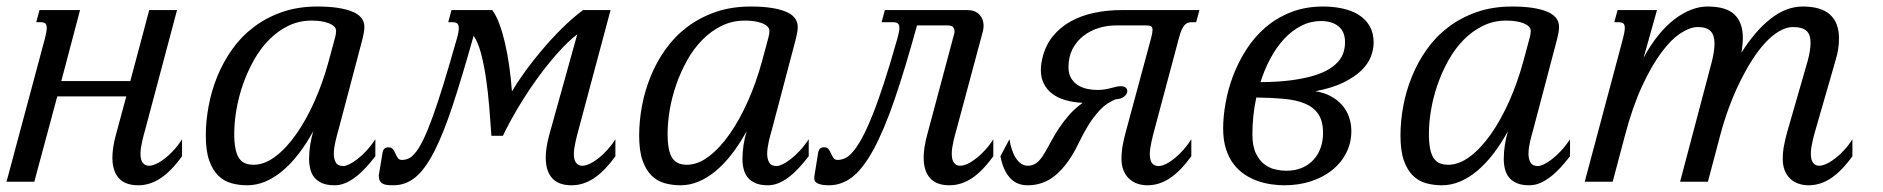

<svg xmlns="http://www.w3.org/2000/svg" viewBox="-47 -549 5688 580"><path d="M391.6 -157.2Q389.6 -150.4 387.2 -141.4Q384.8 -132.3 382.6 -122.8Q380.4 -113.3 378.9 -103.3Q377.4 -93.3 377.4 -84.5Q377.4 -65.4 384.5 -56.9Q391.6 -48.3 402.8 -48.3Q413.1 -48.3 426.3 -54.7Q439.5 -61 452.9 -71.8Q466.3 -82.5 479.5 -97.2Q492.7 -111.8 502.9 -128.4V-77.1Q470.2 -31.7 438 -10.5Q405.8 10.7 370.6 10.7Q331.1 10.7 311.8 -11Q292.5 -32.7 292.5 -72.8Q292.5 -102.1 302.7 -140.1L334.5 -257.8H126L56.6 0H-27.3L88.9 -433.6Q91.3 -443.8 92.8 -451.4Q94.2 -459 94.2 -464.4Q94.2 -474.6 89.6 -478.3Q85 -481.9 76.2 -481.9H62.5L72.3 -518.6H194.8L138.2 -304.2H346.7L403.8 -518.6H487.8Z M660.6 -145Q660.6 -119.1 664.1 -101.1Q667.5 -83 674.6 -72Q681.6 -61 692.6 -56.2Q703.6 -51.3 719.2 -51.3Q752 -51.3 785.2 -76.4Q818.4 -101.6 848.4 -144.5Q878.4 -187.5 903.6 -244.1Q928.7 -300.8 945.8 -363.8L964.8 -434.1Q968.3 -445.8 968.3 -455.6Q968.3 -463.4 962.2 -469.2Q956.1 -475.1 945.8 -479Q935.5 -482.9 922.4 -484.9Q909.2 -486.8 894.5 -486.8Q856 -486.8 823.7 -470.9Q791.5 -455.1 765.4 -428.5Q739.3 -401.9 719.7 -366.9Q700.2 -332 687 -294.2Q673.8 -256.3 667.2 -217.8Q660.6 -179.2 660.6 -145ZM574.7 -139.6Q574.7 -183.1 583.3 -229Q591.8 -274.9 609.4 -318.1Q627 -361.3 654.3 -399.9Q681.6 -438.5 719.2 -467Q756.8 -495.6 804.9 -512.5Q853 -529.3 912.1 -529.3Q978.5 -529.3 1016.1 -514.4Q1053.7 -499.5 1053.7 -467.8Q1053.7 -459.5 1052 -450.2Q1050.3 -440.9 1047.9 -430.7L975.6 -157.2Q973.6 -150.4 971.2 -141.4Q968.8 -132.3 966.6 -122.8Q964.4 -113.3 962.9 -103.3Q961.4 -93.3 961.4 -84.5Q961.4 -68.8 967.5 -58.1Q973.6 -47.4 990.2 -47.4Q996.6 -47.4 1007.6 -52.5Q1018.6 -57.6 1032 -67.9Q1045.4 -78.1 1059.6 -93.3Q1073.7 -108.4 1086.9 -128.4V-77.1Q1072.3 -58.1 1057.4 -42Q1042.5 -25.9 1027.1 -14.2Q1011.7 -2.4 995.8 4.2Q980 10.7 963.4 10.7Q941.4 10.7 926.5 4.4Q911.6 -2 902.8 -12.7Q894 -23.4 890.4 -38.1Q886.7 -52.7 886.7 -68.8Q886.7 -89.8 890.1 -111.6Q893.6 -133.3 899.4 -152.8Q878.4 -114.7 855.2 -84.5Q832 -54.2 806.6 -33Q781.2 -11.7 754.4 -0.5Q727.5 10.7 699.7 10.7Q675.3 10.7 652.6 4.6Q629.9 -1.5 612.5 -18.3Q595.2 -35.2 585 -64.2Q574.7 -93.3 574.7 -139.6Z M1383.8 -440.9Q1349.1 -317.4 1320.8 -231.4Q1292.5 -145.5 1264.9 -91.6Q1237.3 -37.6 1207.8 -13.4Q1178.2 10.7 1141.6 10.7Q1130.9 10.7 1122.6 9.8Q1114.3 8.8 1108.6 5.6Q1103 2.4 1100.1 -3.4Q1097.2 -9.3 1097.2 -19L1108.4 -86.4Q1109.9 -96.2 1114.5 -100.1Q1119.1 -104 1126 -104Q1135.7 -104 1140.1 -98.1Q1144.5 -92.3 1147.7 -85Q1150.9 -77.6 1154.8 -71.8Q1158.7 -65.9 1167.5 -65.9Q1178.2 -65.9 1188.7 -71Q1199.2 -76.2 1210.2 -90.6Q1221.2 -105 1233.4 -130.6Q1245.6 -156.2 1260.5 -197.3Q1275.4 -238.3 1293.2 -296.4Q1311 -354.5 1333.5 -433.6Q1336.4 -443.4 1337.6 -450.9Q1338.9 -458.5 1338.9 -463.9Q1338.9 -474.6 1334 -478.3Q1329.1 -481.9 1320.3 -481.9H1307.1L1316.9 -518.6H1439.9Q1451.7 -502.9 1461.2 -477.5Q1470.7 -452.1 1478.3 -419.9Q1485.8 -387.7 1491.2 -350.1Q1496.6 -312.5 1499.5 -272.9Q1514.6 -298.8 1538.3 -331.8Q1562 -364.7 1590.6 -398.4Q1619.1 -432.1 1650.9 -463.6Q1682.6 -495.1 1714.4 -518.6H1797.4L1700.7 -157.2Q1698.7 -150.4 1696.3 -140.9Q1693.8 -131.3 1691.7 -121.3Q1689.5 -111.3 1688 -101.6Q1686.5 -91.8 1686.5 -84.5Q1686.5 -65.4 1693.6 -56.9Q1700.7 -48.3 1711.9 -48.3Q1722.2 -48.3 1735.4 -54.7Q1748.5 -61 1762 -71.8Q1775.4 -82.5 1788.6 -97.2Q1801.8 -111.8 1812 -128.4V-77.1Q1779.3 -31.7 1747.1 -10.5Q1714.8 10.7 1679.7 10.7Q1640.1 10.7 1620.8 -11Q1601.6 -32.7 1601.6 -72.8Q1601.6 -102.1 1611.8 -140.1L1696.8 -445.3Q1670.4 -425.3 1639.6 -391.1Q1608.9 -356.9 1578.4 -315.2Q1547.9 -273.4 1520.3 -227.5Q1492.7 -181.6 1472.2 -138.7H1437.5Q1434.6 -181.2 1430.9 -226.3Q1427.2 -271.5 1421.1 -312.7Q1415 -354 1406 -387.9Q1397 -421.9 1383.8 -440.9Z M1969.7 -145Q1969.7 -119.1 1973.1 -101.1Q1976.6 -83 1983.6 -72Q1990.7 -61 2001.7 -56.2Q2012.7 -51.3 2028.3 -51.3Q2061 -51.3 2094.2 -76.4Q2127.4 -101.6 2157.5 -144.5Q2187.5 -187.5 2212.6 -244.1Q2237.8 -300.8 2254.9 -363.8L2273.9 -434.1Q2277.3 -445.8 2277.3 -455.6Q2277.3 -463.4 2271.2 -469.2Q2265.1 -475.1 2254.9 -479Q2244.6 -482.9 2231.4 -484.9Q2218.3 -486.8 2203.6 -486.8Q2165 -486.8 2132.8 -470.9Q2100.6 -455.1 2074.5 -428.5Q2048.3 -401.9 2028.8 -366.9Q2009.3 -332 1996.1 -294.2Q1982.9 -256.3 1976.3 -217.8Q1969.7 -179.2 1969.7 -145ZM1883.8 -139.6Q1883.8 -183.1 1892.3 -229Q1900.9 -274.9 1918.5 -318.1Q1936 -361.3 1963.4 -399.9Q1990.7 -438.5 2028.3 -467Q2065.9 -495.6 2114 -512.5Q2162.1 -529.3 2221.2 -529.3Q2287.6 -529.3 2325.2 -514.4Q2362.8 -499.5 2362.8 -467.8Q2362.8 -459.5 2361.1 -450.2Q2359.4 -440.9 2356.9 -430.7L2284.7 -157.2Q2282.7 -150.4 2280.3 -141.4Q2277.8 -132.3 2275.6 -122.8Q2273.4 -113.3 2272 -103.3Q2270.5 -93.3 2270.5 -84.5Q2270.5 -68.8 2276.6 -58.1Q2282.7 -47.4 2299.3 -47.4Q2305.7 -47.4 2316.7 -52.5Q2327.6 -57.6 2341.1 -67.9Q2354.5 -78.1 2368.7 -93.3Q2382.8 -108.4 2396 -128.4V-77.1Q2381.3 -58.1 2366.5 -42Q2351.6 -25.9 2336.2 -14.2Q2320.8 -2.4 2304.9 4.2Q2289.1 10.7 2272.5 10.7Q2250.5 10.7 2235.6 4.4Q2220.7 -2 2211.9 -12.7Q2203.1 -23.4 2199.5 -38.1Q2195.8 -52.7 2195.8 -68.8Q2195.8 -89.8 2199.2 -111.6Q2202.6 -133.3 2208.5 -152.8Q2187.5 -114.7 2164.3 -84.5Q2141.1 -54.2 2115.7 -33Q2090.3 -11.7 2063.5 -0.5Q2036.6 10.7 2008.8 10.7Q1984.4 10.7 1961.7 4.6Q1939 -1.5 1921.6 -18.3Q1904.3 -35.2 1894 -64.2Q1883.8 -93.3 1883.8 -139.6Z M2842.3 -157.2Q2840.3 -150.4 2837.9 -141.4Q2835.4 -132.3 2833.3 -122.8Q2831.1 -113.3 2829.6 -103.3Q2828.1 -93.3 2828.1 -84.5Q2828.1 -65.4 2835.2 -56.9Q2842.3 -48.3 2853.5 -48.3Q2863.8 -48.3 2877 -54.7Q2890.1 -61 2903.6 -71.8Q2917 -82.5 2930.2 -97.2Q2943.4 -111.8 2953.6 -128.4V-77.1Q2920.9 -31.7 2888.7 -10.5Q2856.4 10.7 2821.3 10.7Q2781.7 10.7 2762.5 -11Q2743.2 -32.7 2743.2 -72.8Q2743.2 -102.1 2753.4 -140.1L2835.4 -446.8Q2835.9 -448.7 2836.2 -450.4Q2836.4 -452.1 2836.4 -454.6Q2836.4 -461.4 2832.3 -466.8Q2828.1 -472.2 2815.9 -472.2H2723.1Q2686.5 -338.9 2654.8 -246.8Q2623 -154.8 2591.8 -97.4Q2560.5 -40 2528.1 -14.6Q2495.6 10.7 2457.5 10.7Q2441.9 10.7 2433.1 8.5Q2424.3 6.3 2419.7 3.2Q2415 0 2413.8 -3.9Q2412.6 -7.8 2412.6 -11.2Q2412.6 -13.2 2412.8 -14.4Q2413.1 -15.6 2413.1 -16.6L2424.3 -86.4Q2425.8 -96.2 2430.4 -100.1Q2435.1 -104 2441.9 -104Q2451.7 -104 2456.1 -98.1Q2460.4 -92.3 2463.6 -85Q2466.8 -77.6 2470.7 -71.8Q2474.6 -65.9 2483.4 -65.9Q2494.1 -65.9 2505.6 -71Q2517.1 -76.2 2529.5 -90.6Q2542 -105 2556.2 -130.6Q2570.3 -156.2 2586.9 -197Q2603.5 -237.8 2622.6 -295.9Q2641.6 -354 2664.1 -433.6Q2669.9 -454.1 2669.9 -464.8Q2669.9 -475.1 2665 -478.5Q2660.2 -481.9 2651.9 -481.9H2616.2L2626 -518.6H2874.5Q2898.9 -518.6 2911.6 -504.9Q2924.3 -491.2 2924.3 -471.2Q2924.3 -463.4 2921.9 -453.6Z M3440.4 -157.2Q3438.5 -150.4 3436 -140.6Q3433.6 -130.9 3431.4 -120.6Q3429.2 -110.4 3427.7 -100.8Q3426.3 -91.3 3426.3 -84.5Q3426.3 -64.9 3433.1 -56.2Q3439.9 -47.4 3452.6 -47.4Q3462.9 -47.4 3475.8 -54Q3488.8 -60.5 3502.2 -71.5Q3515.6 -82.5 3528.6 -97.2Q3541.5 -111.8 3551.8 -128.4V-77.1Q3519 -31.7 3486.8 -10.5Q3454.6 10.7 3419.4 10.7Q3402.8 10.7 3388.4 5.6Q3374 0.5 3363.5 -9.5Q3353 -19.5 3346.9 -34.4Q3340.8 -49.3 3340.8 -68.8Q3340.8 -89.8 3344.5 -109.9Q3348.1 -129.9 3353.5 -149.4L3430.2 -433.6Q3434.6 -450.2 3434.6 -458.5Q3434.6 -467.3 3429.9 -469.7Q3425.3 -472.2 3416.5 -472.2H3323.7Q3296.9 -472.2 3271.2 -464.1Q3245.6 -456.1 3225.3 -440.2Q3205.1 -424.3 3192.9 -400.9Q3180.7 -377.4 3180.7 -346.2Q3180.7 -326.2 3188.7 -312.7Q3196.8 -299.3 3209.5 -291.5Q3222.2 -283.7 3237.3 -280.5Q3252.4 -277.3 3267.1 -277.3Q3281.2 -277.3 3291.3 -279.1Q3301.3 -280.8 3309.3 -283Q3317.4 -285.2 3324.2 -286.9Q3331.1 -288.6 3338.9 -288.6Q3348.6 -288.6 3353.5 -284.2Q3358.4 -279.8 3358.4 -273.9Q3358.4 -265.6 3349.6 -257.8Q3340.8 -250 3323.2 -249Q3295.9 -238.3 3275.6 -216.6Q3255.4 -194.8 3240.2 -169.9Q3225.1 -145 3213.4 -120.4Q3201.7 -95.7 3190.9 -78.6Q3162.1 -32.7 3129.9 -11Q3097.7 10.7 3057.6 10.7Q3023.4 10.7 3003.2 -12.5Q2982.9 -35.6 2975.1 -77.1L3002.4 -128.4Q3004.9 -111.8 3009.8 -97.2Q3014.6 -82.5 3021.5 -71.8Q3028.3 -61 3037.6 -54.7Q3046.9 -48.3 3058.1 -48.3Q3071.8 -48.3 3083.3 -56.2Q3094.7 -64 3106.9 -84Q3117.2 -101.1 3127.9 -121.3Q3138.7 -141.6 3152.3 -162.1Q3166 -182.6 3183.3 -202.4Q3200.7 -222.2 3223.6 -238.3Q3194.8 -239.7 3171.4 -246.6Q3147.9 -253.4 3131.6 -265.9Q3115.2 -278.3 3106.2 -296.4Q3097.2 -314.5 3097.2 -337.9Q3097.2 -356 3103 -377.9Q3112.3 -413.6 3133.8 -439.9Q3155.3 -466.3 3186.5 -483.9Q3217.8 -501.5 3257.3 -510Q3296.9 -518.6 3343.3 -518.6H3576.2L3566.4 -481.9H3553.2Q3546.4 -481.9 3541 -480Q3535.6 -478 3531 -472.7Q3526.4 -467.3 3522.2 -458Q3518.1 -448.7 3514.2 -433.6Z M3926.3 -273.4Q3952.6 -269.5 3972.9 -258.5Q3993.2 -247.6 4007.1 -231.7Q4021 -215.8 4028.1 -195.6Q4035.2 -175.3 4035.2 -152.8Q4035.2 -118.2 4020.3 -88.1Q4005.4 -58.1 3978.5 -36.1Q3951.7 -14.2 3914.3 -1.7Q3877 10.7 3832.5 10.7Q3814.5 10.7 3793.7 7.8Q3772.9 4.9 3752.4 -2.2Q3731.9 -9.3 3713.1 -21.7Q3694.3 -34.2 3679.7 -53.2Q3665 -72.3 3656.5 -98.9Q3647.9 -125.5 3647.9 -161.1Q3647.9 -196.8 3655.3 -238Q3662.6 -279.3 3678 -320.1Q3693.4 -360.8 3717.5 -398.7Q3741.7 -436.5 3775.1 -465.6Q3808.6 -494.6 3852.3 -512Q3896 -529.3 3950.2 -529.3Q3981.4 -529.3 4009 -523.2Q4036.6 -517.1 4057.4 -504.2Q4078.1 -491.2 4090.3 -470.5Q4102.5 -449.7 4102.5 -420.4Q4102.5 -400.4 4094.5 -378.7Q4086.4 -356.9 4066.2 -336.9Q4045.9 -316.9 4012 -300Q3978 -283.2 3926.3 -273.4ZM3736.3 -143.6Q3736.3 -106.9 3747.1 -85.2Q3757.8 -63.5 3773.4 -52Q3789.1 -40.5 3806.6 -36.9Q3824.2 -33.2 3837.9 -33.2Q3866.2 -33.2 3887.2 -42.5Q3908.2 -51.8 3922.1 -67.6Q3936 -83.5 3942.9 -104Q3949.7 -124.5 3949.7 -147.5Q3949.7 -183.1 3935.5 -204.1Q3921.4 -225.1 3895 -236.1Q3868.7 -247.1 3831.3 -250.5Q3793.9 -253.9 3748 -254.4Q3736.3 -199.2 3736.3 -143.6ZM4016.1 -421.4Q4016.1 -453.6 3996.3 -469.5Q3976.6 -485.4 3944.3 -485.4Q3911.6 -485.4 3883.5 -470.9Q3855.5 -456.5 3832.3 -431.6Q3809.1 -406.7 3791 -373Q3772.9 -339.4 3760.7 -300.8Q3814.5 -301.3 3854.2 -306.6Q3894 -312 3922.6 -320.8Q3951.2 -329.6 3969.2 -341.1Q3987.3 -352.5 3997.8 -365.7Q4008.3 -378.9 4012.2 -393.1Q4016.1 -407.2 4016.1 -421.4Z M4269.5 -145Q4269.5 -119.1 4272.9 -101.1Q4276.4 -83 4283.4 -72Q4290.5 -61 4301.5 -56.2Q4312.5 -51.3 4328.1 -51.3Q4360.8 -51.3 4394 -76.4Q4427.2 -101.6 4457.3 -144.5Q4487.3 -187.5 4512.5 -244.1Q4537.6 -300.8 4554.7 -363.8L4573.7 -434.1Q4577.1 -445.8 4577.1 -455.6Q4577.1 -463.4 4571 -469.2Q4564.9 -475.1 4554.7 -479Q4544.4 -482.9 4531.2 -484.9Q4518.1 -486.8 4503.4 -486.8Q4464.8 -486.8 4432.6 -470.9Q4400.4 -455.1 4374.3 -428.5Q4348.1 -401.9 4328.6 -366.9Q4309.1 -332 4295.9 -294.2Q4282.7 -256.3 4276.1 -217.8Q4269.5 -179.2 4269.5 -145ZM4183.6 -139.6Q4183.6 -183.1 4192.1 -229Q4200.7 -274.9 4218.3 -318.1Q4235.8 -361.3 4263.2 -399.9Q4290.5 -438.5 4328.1 -467Q4365.7 -495.6 4413.8 -512.5Q4461.9 -529.3 4521 -529.3Q4587.4 -529.3 4625 -514.4Q4662.6 -499.5 4662.6 -467.8Q4662.6 -459.5 4660.9 -450.2Q4659.2 -440.9 4656.7 -430.7L4584.5 -157.2Q4582.5 -150.4 4580.1 -141.4Q4577.6 -132.3 4575.4 -122.8Q4573.2 -113.3 4571.8 -103.3Q4570.3 -93.3 4570.3 -84.5Q4570.3 -68.8 4576.4 -58.1Q4582.5 -47.4 4599.1 -47.4Q4605.5 -47.4 4616.5 -52.5Q4627.4 -57.6 4640.9 -67.9Q4654.3 -78.1 4668.5 -93.3Q4682.6 -108.4 4695.8 -128.4V-77.1Q4681.2 -58.1 4666.3 -42Q4651.4 -25.9 4636 -14.2Q4620.6 -2.4 4604.7 4.2Q4588.9 10.7 4572.3 10.7Q4550.3 10.7 4535.4 4.4Q4520.5 -2 4511.7 -12.7Q4502.9 -23.4 4499.3 -38.1Q4495.6 -52.7 4495.6 -68.8Q4495.6 -89.8 4499 -111.6Q4502.4 -133.3 4508.3 -152.8Q4487.3 -114.7 4464.1 -84.5Q4440.9 -54.2 4415.5 -33Q4390.1 -11.7 4363.3 -0.5Q4336.4 10.7 4308.6 10.7Q4284.2 10.7 4261.5 4.6Q4238.8 -1.5 4221.4 -18.3Q4204.1 -35.2 4193.8 -64.2Q4183.6 -93.3 4183.6 -139.6Z M4856 -433.6Q4858.4 -443.8 4859.9 -451.4Q4861.3 -459 4861.3 -464.4Q4861.3 -474.6 4856.7 -478.3Q4852.1 -481.9 4843.3 -481.9H4829.6L4839.4 -518.6H4958.5L4918 -374.5Q4938.5 -412.6 4961.9 -441.7Q4985.4 -470.7 5010.3 -490Q5035.2 -509.3 5060.8 -519.3Q5086.4 -529.3 5110.8 -529.3Q5167.5 -529.3 5192.6 -505.1Q5217.8 -481 5217.8 -434.6Q5217.8 -413.6 5213.4 -389.6Q5254.9 -455.6 5301.8 -492.4Q5348.6 -529.3 5398.9 -529.3Q5508.3 -529.3 5508.3 -432.6Q5508.3 -418.5 5506.1 -402.6Q5503.9 -386.7 5498.5 -368.7L5437.5 -157.2Q5435.5 -150.4 5433.1 -141.6Q5430.7 -132.8 5428.5 -123Q5426.3 -113.3 5424.8 -103.3Q5423.3 -93.3 5423.3 -84.5Q5423.3 -65.4 5430.2 -56.9Q5437 -48.3 5448.2 -48.3Q5458.5 -48.3 5471.7 -54.7Q5484.9 -61 5498.5 -71.8Q5512.2 -82.5 5525.4 -97.2Q5538.6 -111.8 5548.8 -128.4V-77.1Q5516.1 -31.7 5483.9 -10.5Q5451.7 10.7 5416.5 10.7Q5399.9 10.7 5385.5 5.6Q5371.1 0.5 5360.6 -9.5Q5350.1 -19.5 5344.2 -34.4Q5338.4 -49.3 5338.4 -68.8Q5338.4 -89.8 5342.3 -109.9Q5346.2 -129.9 5351.6 -149.4L5413.1 -362.8Q5422.4 -396.5 5422.4 -419.4Q5422.4 -445.3 5409.7 -456.3Q5397 -467.3 5369.6 -467.3Q5349.1 -467.3 5327.9 -454.8Q5306.6 -442.4 5285.9 -420.2Q5265.1 -397.9 5245.6 -367.2Q5226.1 -336.4 5208.3 -300Q5190.4 -263.7 5175.5 -223.1Q5160.6 -182.6 5149.4 -140.1L5112.3 0H5028.3L5121.6 -353Q5127 -372.6 5129.6 -388.7Q5132.3 -404.8 5132.3 -417.5Q5132.3 -442.4 5120.6 -454.8Q5108.9 -467.3 5081.5 -467.3Q5058.6 -467.3 5030 -448.7Q5001.5 -430.2 4971.9 -390.6Q4942.4 -351.1 4913.6 -289.1Q4884.8 -227.1 4861.8 -140.1L4824.7 0H4740.2Z"/></svg>

Font: Arian Grqi
Style: Italic
Weight: 400
Italic angle: -15°
Designer: Ruben Hakobyan (Tarumian)
Foundry: Ruben Hakobyan (Tarumian)
Version: Version 1.002